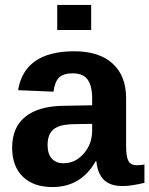

<svg xmlns="http://www.w3.org/2000/svg" viewBox="-20 -745 603 775"><path d="M192 10Q115 10 72 -32Q29 -74 29 -149Q29 -231 82.5 -274Q136 -317 238 -318L352 -320V-347Q352 -399 333.5 -424Q315 -449 274 -449Q236 -449 218.5 -432Q201 -415 196 -375L53 -381Q79 -538 280 -538Q380 -538 434.5 -488.5Q489 -439 489 -349V-156Q489 -112 498.5 -95Q508 -78 532 -78Q548 -78 563 -81V-7Q509 6 475 6Q425 6 399.5 -19Q374 -44 369 -94H366Q307 10 192 10ZM352 -218V-245L281 -244Q234 -243 213 -233Q172 -216 172 -160Q172 -124 189 -105Q206 -86 236 -86Q284 -86 318 -125Q352 -164 352 -218ZM348 -624H211V-725H348Z"/></svg>

Font: Libra Sans
Style: Bold
Weight: 700
Foundry: Context Ltd
Version: Version 1.000